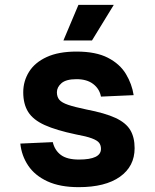

<svg xmlns="http://www.w3.org/2000/svg" viewBox="-20 -761 640 793"><path d="M305 12Q228 12 176 -12Q124 -36 96.5 -77Q69 -118 64 -168L198 -174Q206 -140 231.5 -121Q257 -102 306 -102Q397 -102 397 -146Q397 -161 389.5 -171Q382 -181 359.5 -189.5Q337 -198 293 -206Q212 -223 164.5 -244.5Q117 -266 96.5 -298.5Q76 -331 76 -380Q76 -426 100 -464.5Q124 -503 173 -525.5Q222 -548 296 -548Q376 -548 425.5 -522.5Q475 -497 500 -455.5Q525 -414 532 -368L397 -362Q391 -394 365 -414Q339 -434 296 -434Q253 -434 234 -417.5Q215 -401 215 -380Q215 -361 225 -349Q235 -337 261.5 -328Q288 -319 336 -309Q414 -294 457 -274Q500 -254 518 -224Q536 -194 536 -149Q536 -74 475.5 -31Q415 12 305 12ZM242 -594 304 -741H450L360 -594Z"/></svg>

Font: Geist Mono
Style: Bold
Weight: 700
Monospace: yes
Designer: Basement.studio, Andrés Briganti, Mateo Zaragoza
Foundry: Basement.studio, Vercel, Andrés Briganti, Guido Ferreyra, Mateo Zaragoza
Version: Version 1.500; ttfautohint (v1.8.4.7-5d5b)